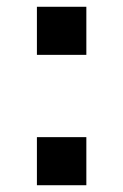

<svg xmlns="http://www.w3.org/2000/svg" viewBox="-20 -547 364 567"><path d="M89 -385V-527H235V-385ZM89 0V-142H235V0Z"/></svg>

Font: Archivo SemiExpanded SemiBold
Style: Regular
Weight: 600
Width: 6
Designer: Hector Gatti
Foundry: Omnibus-Type
Version: Version 2.001